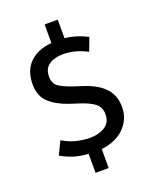

<svg xmlns="http://www.w3.org/2000/svg" viewBox="-125 -649 642 797"><g transform="rotate(-20 196.0 -250.5)"><path d="M228 -576V-494Q276 -490 327 -464L305 -406Q276 -421 250.5 -427.5Q225 -434 199 -434Q161 -434 137 -417.5Q113 -401 113 -366Q113 -334 135 -320Q157 -306 193 -294L230 -282Q293 -262 324 -229Q355 -196 355 -145Q355 -115 344 -91.5Q333 -68 314.5 -50.5Q296 -33 270.5 -22.5Q245 -12 216 -9V75H158V-9Q124 -11 97 -19Q70 -27 39 -44L67 -102Q101 -82 132 -75.5Q163 -69 187 -69Q225 -69 252.5 -86Q280 -103 280 -139Q280 -172 257 -189Q234 -206 189 -220L152 -232Q101 -249 69.5 -278Q38 -307 38 -359Q38 -420 73.5 -454.5Q109 -489 170 -494V-576Z"/></g></svg>

Font: Mukta Malar
Style: Regular
Weight: 400
Designer: Aadarsh Rajan, Girish Dalvi, Yashodeep Gholap
Foundry: Ek Type
Version: Version 2.538;PS 1.000;hotconv 16.6.51;makeotf.lib2.5.65220;